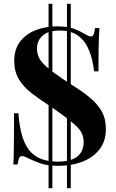

<svg xmlns="http://www.w3.org/2000/svg" viewBox="-20 -860 614 1012"><path d="M279 -721Q338 -721 370 -708.5Q402 -696 425 -682Q437 -675 444.5 -671.5Q452 -668 459 -668Q469 -668 473.5 -679Q478 -690 481 -712H504Q503 -693 501.5 -666.5Q500 -640 499.5 -597Q499 -554 499 -484H476Q469 -546 449.5 -594.5Q430 -643 393 -671Q356 -699 295 -699Q235 -699 205 -672.5Q175 -646 175 -605Q175 -582 182.5 -562.5Q190 -543 210.5 -522Q231 -501 269.5 -473Q308 -445 369 -406Q417 -376 455 -344.5Q493 -313 515.5 -274Q538 -235 538 -181Q538 -115 504 -72Q470 -29 413.5 -7.5Q357 14 290 14Q228 14 193 1Q158 -12 137 -22Q124 -29 114 -33Q104 -37 95 -37Q85 -37 80.5 -26Q76 -15 73 7H50Q52 -17 52.5 -49Q53 -81 53.5 -132.5Q54 -184 54 -263H77Q82 -195 96 -146.5Q110 -98 134.5 -67.5Q159 -37 196.5 -22.5Q234 -8 286 -8Q333 -8 362.5 -20.5Q392 -33 406.5 -56Q421 -79 421 -111Q421 -132 414 -151Q407 -170 387 -190.5Q367 -211 330 -239Q293 -267 233 -308Q186 -338 145 -370Q104 -402 79.5 -442.5Q55 -483 55 -538Q55 -601 86.5 -641.5Q118 -682 169.5 -701.5Q221 -721 279 -721ZM256 -840V132H236V-840ZM353 -840V132H333V-840Z"/></svg>

Font: Playfair Display
Style: Bold
Weight: 700
Designer: Claus Eggers Sørensen
Foundry: Claus Eggers Sørensen
Version: Version 1.203